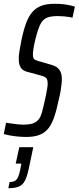

<svg xmlns="http://www.w3.org/2000/svg" viewBox="-39 -716 416 1015"><path d="M99 8Q80 8 58 6Q36 4 16 0.5Q-4 -3 -19 -7L-7 -67Q9 -65 25 -62.5Q41 -60 56.5 -58.5Q72 -57 84 -57Q102 -57 121 -60Q140 -63 155.5 -75Q171 -87 179 -111Q182 -118 186 -134Q190 -150 194.5 -170Q199 -190 203.5 -210.5Q208 -231 210.5 -248Q213 -265 213 -274Q213 -289 209.5 -297Q206 -305 197 -309.5Q188 -314 169 -319L99 -338Q80 -344 70 -360Q60 -376 60 -405Q60 -424 64.5 -450Q69 -476 75 -507Q86 -559 99.5 -595Q113 -631 133 -653.5Q153 -676 181 -686Q209 -696 249 -696Q279 -696 301 -693Q323 -690 337 -686.5Q351 -683 357 -681L344 -622Q340 -624 327.5 -626Q315 -628 299 -629.5Q283 -631 266 -631Q242 -631 225.5 -627.5Q209 -624 198.5 -616.5Q188 -609 180 -598Q171 -584 163 -560Q155 -536 148.5 -510Q142 -484 138.5 -462Q135 -440 135 -431Q135 -411 140.5 -404.5Q146 -398 165 -393L227 -375Q244 -371 257.5 -363Q271 -355 279.5 -339.5Q288 -324 288 -295Q288 -286 286.5 -272Q285 -258 282 -238.5Q279 -219 272 -191Q261 -137 248 -98.5Q235 -60 216.5 -37Q198 -14 170 -3Q142 8 99 8ZM5 279 12 246Q31 246 41 239.5Q51 233 57 219Q63 205 68 181L74 149H44L63 62H137L113 176Q107 205 99.5 224.5Q92 244 81 256Q70 268 51.5 273.5Q33 279 5 279Z"/></svg>

Font: Saira UltraCondensed Medium
Style: Italic
Weight: 500
Width: 1
Italic angle: -12°
Designer: Hector Gatti with collaboration of the Omnibus-Type team
Foundry: Omnibus-Type
Version: Version 1.101